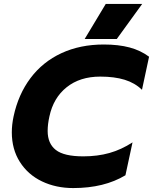

<svg xmlns="http://www.w3.org/2000/svg" viewBox="-20 -940 777 975"><path d="M517 -920H702L573 -742H410ZM40 -268Q40 -307 49 -349Q73 -461 135 -543.5Q197 -626 292 -670Q387 -714 507 -714Q582 -714 638 -699Q694 -684 737 -652L701 -484Q665 -519 613 -535Q561 -551 489 -551Q386 -551 318.5 -497Q251 -443 231 -349Q222 -309 222 -275Q222 -211 263.5 -178.5Q305 -146 403 -146Q475 -146 535.5 -163Q596 -180 653 -217L617 -50Q509 15 352 15Q264 15 193 -19Q122 -53 81 -117.5Q40 -182 40 -268Z"/></svg>

Font: Prompt Bold
Style: Bold Italic
Weight: 700
Italic angle: -12°
Designer: Katatrad Team
Foundry: CadsonDemak
Version: Version 1.000